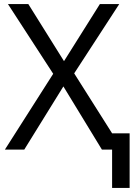

<svg xmlns="http://www.w3.org/2000/svg" viewBox="-20 -734 671 942"><path d="M530 188V0H480L291 -310L99 0H4L241 -372L19 -714H119L294 -434L470 -714H565L344 -374L530 -80H616V188Z"/></svg>

Font: Noto Sans Historical
Style: Regular
Weight: 400
Designer: Monotype Design Team
Foundry: Monotype Imaging Inc.
Version: Version 2.013; ttfautohint (v1.8.4.7-5d5b)